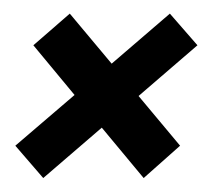

<svg xmlns="http://www.w3.org/2000/svg" viewBox="-20 -380 324 282"><path d="M191 -118.5 129.5 -192.5 43.5 -118.5 2.5 -166 89.5 -240.5 29 -313.5 82.5 -360 144 -286.5 229.5 -360 270 -313.5 183.5 -239 244.5 -166Z"/></svg>

Font: Anybody UltraExpanded Regular
Style: Italic
Weight: 400
Width: 9
Italic angle: -10°
Designer: Tyler Finck
Foundry: Etcetera Type Company
Version: Version 1.010; ttfautohint (v1.8.3) -l 8 -r 50 -G 200 -x 14 